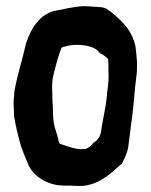

<svg xmlns="http://www.w3.org/2000/svg" viewBox="-20 -683 493 625"><path d="M25 -329C25 -320 26 -312 26 -304V-303C31 -274 38 -243 47 -212V-211C54 -191 61 -173 70 -153C83 -112 134 -79 186 -79C192 -79 196 -78 205 -79C221 -78 236 -77 250 -78C287 -81 318 -100 344 -122H345C354 -131 366 -142 376 -149H377V-151C403 -199 397 -216 399 -216C401 -232 405 -262 407 -280C415 -330 417 -383 424 -435C426 -447 426 -461 426 -474V-482C425 -498 423 -516 421 -532C412 -574 389 -603 360 -628C350 -638 342 -644 333 -650C325 -657 314 -660 301 -660C298 -661 292 -661 287 -661C276 -662 265 -663 252 -663C226 -662 184 -653 155 -647C134 -641 116 -629 103 -613C87 -596 75 -572 64 -540V-539C53 -489 38 -445 28 -392C27 -386 26 -381 26 -373C24 -360 24 -344 25 -329ZM150 -388C149 -402 150 -413 151 -425C154 -444 178 -534 183 -529C184 -530 185 -531 189 -531H190C202 -535 216 -537 231 -537C262 -537 290 -529 302 -514C304 -510 306 -510 309 -508H310C320 -502 326 -497 332 -491C333 -479 333 -465 333 -453C333 -444 334 -430 333 -423V-422L332 -408C330 -389 328 -377 326 -354C323 -331 311 -273 308 -249C304 -236 297 -226 287 -220H286C277 -211 271 -201 256 -198H252C232 -194 196 -208 178 -214H177C170 -216 171 -230 166 -244C160 -262 154 -279 153 -302C153 -312 152 -323 152 -334C151 -352 150 -370 150 -388Z"/></svg>

Font: Vapor
Style: Sbd
Weight: 600
Foundry: Cannot Into Space Fonts
Version: Version 0.179